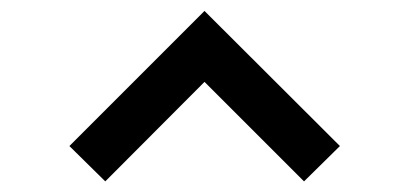

<svg xmlns="http://www.w3.org/2000/svg" viewBox="-20 -786 752 358"><path d="M109.4 -513.7 361.3 -765.6 613.8 -513.7 546.9 -447.8 361.3 -633.3 176.3 -447.8Z"/></svg>

Font: Manrope3 ExtraBold
Style: Bold
Weight: 800
Width: 4
Designer: Mikhail Sharanda
Foundry: Mikhail Sharanda
Version: Version 3.000;PS 003.000;hotconv 1.0.88;makeotf.lib2.5.64775